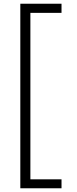

<svg xmlns="http://www.w3.org/2000/svg" viewBox="-20 -758 415 1030"><path d="M89 252V-738H310V-689H143V204H310V252Z"/></svg>

Font: Celebes Light
Style: Regular
Weight: 300
Designer: Anugrah Pasau
Foundry: Lafontype
Version: Version 1.000; ttfautohint (v1.8.4)